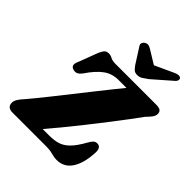

<svg xmlns="http://www.w3.org/2000/svg" viewBox="-257 -1088 1253 1253"><g transform="rotate(45 369.0 -462.0)"><path d="M371.5 0H61Q12 0 12 -43.5Q12 -60 24 -79Q36 -98 52.5 -115Q69.5 -134.5 100.5 -172.5Q131.5 -210.5 170.8 -260Q210 -309.5 253 -364Q296 -418.5 337.5 -471Q379 -523.5 414.2 -567.5Q449.5 -611.5 473 -640H400Q341.5 -640 297.2 -608Q253 -576 207 -508Q189 -483.5 172.8 -479Q156.5 -474.5 140.5 -481Q108 -493 132 -541L181.5 -672.5Q194.5 -700 204.8 -709Q215 -718 234 -718Q250 -718 266 -709Q282 -700 311.5 -700H687Q713.5 -700 725.8 -691.8Q738 -683.5 738 -663.5Q738 -647 724.8 -629.2Q711.5 -611.5 691.5 -591.5Q670 -561.5 632.2 -511Q594.5 -460.5 547.2 -399.5Q500 -338.5 450.5 -276Q401 -213.5 355.5 -158Q310 -102.5 276 -63.5H338Q381 -63.5 415 -73.8Q449 -84 480.2 -115.2Q511.5 -146.5 546 -209Q559 -232 569.5 -240.8Q580 -249.5 594 -249.5Q629 -249.5 629 -204Q625.5 -101 588.5 -43Q551.5 15 483 15Q463 15 449 11.2Q435 7.5 418 3.8Q401 0 371.5 0ZM536 -784Q515 -768.5 499 -758.5Q483 -748.5 462.5 -748.5Q441.5 -748.5 431 -758.5Q420.5 -768.5 409 -784L340.5 -891.5Q331.5 -904 335.8 -915.2Q340 -926.5 349 -932.5Q372 -947.5 398.5 -930L495 -871L623.5 -930Q660 -947.5 674.5 -932.5Q680 -926.5 677.5 -915.2Q675 -904 659 -891.5Z"/></g></svg>

Font: Fraunces 9pt S000 Black
Style: Italic
Weight: 900
Italic angle: -16°
Version: Version 1.000; ttfautohint (v1.8.3)